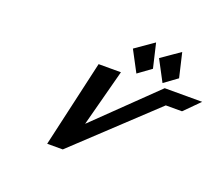

<svg xmlns="http://www.w3.org/2000/svg" viewBox="-157 -1233 1664 1457"><g transform="rotate(20 675.0 -504.5)"><path d="M913.3 -811 807.4 -734 717.9 -903 867.3 -1007ZM1124.3 -811 1018.4 -734 928.9 -903 1078.3 -1007ZM353.6 -1.9H479.4L1099.8 -583.3H1230.8L1350.1 -703.1H1047.5L572.3 -242.4L693.9 -703.1H513.7Z"/></g></svg>

Font: Hussar
Style: BdWodka
Weight: 700
Foundry: Cannot Into Space Fonts
Version: Version 2.00